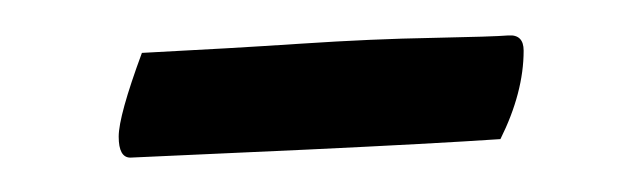

<svg xmlns="http://www.w3.org/2000/svg" viewBox="-20 -265 368 110"><path d="M54.7 -174.7Q48 -174.7 48 -186.7Q48 -198.7 61.3 -234.7Q112 -237.3 152.7 -240Q193.3 -242.7 228 -243.3Q262.7 -244 271.3 -244.7Q280 -245.3 280 -236Q280 -212 266.7 -185.3Q228 -182.7 156 -179.3Q84 -176 54.7 -174.7Z"/></svg>

Font: Ramaraja
Style: Regular
Weight: 400
Designer: Appaji Ambarisha Darbha
Foundry: Andhrapradesh Society for Knowledge Networks
Version: Version 1.0.4; ttfautohint (v1.2.25-373a) -l 7 -r 28 -G 50 -